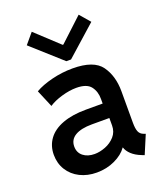

<svg xmlns="http://www.w3.org/2000/svg" viewBox="-143 -866 825 969"><g transform="rotate(-20 269.5 -382.0)"><path d="M35.2 -150.4Q35.2 -198.7 61.8 -234.9Q88.4 -271 140.4 -290.3Q192.4 -309.6 265.6 -309.6H355.5V-334Q356 -373.5 334.7 -401.6Q313.5 -429.7 256.8 -429.7Q220.7 -429.7 178.5 -417.5Q136.2 -405.3 108.4 -386.7L69.3 -479.5Q105 -500.5 160.4 -514.4Q215.8 -528.3 272.5 -528.3Q386.7 -528.3 426.3 -472.9Q465.8 -417.5 465.8 -335.9V-166Q465.8 -134.3 472.7 -118.2Q479.5 -102.1 497.1 -95.7L507.8 -91.8L465.8 7.8L451.2 2Q419.9 -10.3 400.9 -28.1Q381.8 -45.9 375.5 -66.4H374.5Q352.1 -34.2 307.6 -13.2Q263.2 7.8 210 7.8Q159.7 7.8 119.9 -12.2Q80.1 -32.2 57.6 -68.4Q35.2 -104.5 35.2 -150.4ZM231.4 -84Q258.8 -84 289.3 -95.7Q319.8 -107.4 341.1 -131.3Q362.3 -155.3 362.3 -189.5V-229.5H268.6Q210 -229.5 178.2 -210.4Q146.5 -191.4 146.5 -154.3Q146.5 -121.6 170.2 -102.8Q193.8 -84 231.4 -84ZM267.1 -657.2H271L395 -772.5L442.9 -716.8L281.7 -573.2H256.3L96.2 -716.8L143.1 -772.5Z"/></g></svg>

Font: Reddit Sans Vanilla SemiBold
Style: Regular
Weight: 600
Designer: Stephen Hutchings
Foundry: Reddit
Version: Version 1.013